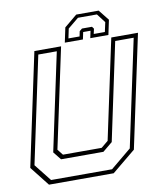

<svg xmlns="http://www.w3.org/2000/svg" viewBox="-92 -926 865 1002"><g transform="rotate(-10 340.5 -425.0)"><path d="M86 0 5 -103 132 -700H273.5L161 -172L185 -141.5H390L427 -172L539.5 -700H681L554 -103L429 0ZM101 -22H424L534 -113L654.5 -678.5H556.5L447 -162L395.5 -119.5H171L137 -162L247 -678.5H149L29 -113ZM499 -849.5 543.5 -793.5 527 -715.5H431L439 -753.5H400L392 -715.5H296L312.5 -793.5L380 -849.5ZM486.5 -831.5H386L329 -784.5L318.5 -734H377.5L383 -761L397 -772.5H450L458.5 -761L452.5 -734H511.5L522.5 -784.5Z"/></g></svg>

Font: Tourney ExtraLight
Style: Italic
Weight: 250
Italic angle: -12°
Version: Version 1.015